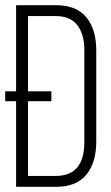

<svg xmlns="http://www.w3.org/2000/svg" viewBox="-22 -720 427 740"><path d="M194 -700Q272 -700 310.5 -653.5Q349 -607 349 -526V-174Q349 -93 310.5 -46.5Q272 0 194 0H40V-330H-2V-368H40V-700ZM176 -330H86V-42H193Q303 -42 303 -172V-528Q303 -588 276 -623Q249 -658 193 -658H86V-368H176Z"/></svg>

Font: Bebas Neue Book
Style: Regular
Weight: 300
Designer: Ryoichi Tsunekawa
Foundry: Ryoichi Tsunekawa
Version: Version 1.003;PS 001.003;hotconv 1.0.88;makeotf.lib2.5.64775